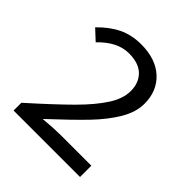

<svg xmlns="http://www.w3.org/2000/svg" viewBox="-190 -855 997 997"><g transform="rotate(45 309.0 -356.0)"><path d="M418 -501Q418 -562 381.5 -598Q345 -634 273 -634Q188 -634 110 -552L53 -605Q104 -658 159.5 -685Q215 -712 285 -712Q392 -712 453.5 -655.5Q515 -599 515 -505Q515 -444 476.5 -379Q438 -314 374 -247.5Q310 -181 197 -76Q276 -83 327 -83H547V0H59V-57Q191 -175 264.5 -248.5Q338 -322 378 -384Q418 -446 418 -501Z"/></g></svg>

Font: Nebula Sans Medium
Style: Regular
Weight: 500
Designer: Paul D. Hunt for Adobe (as Source Sans)
Foundry: Nebula Entertainment & Broadcasting LLC
Version: Version 1.010